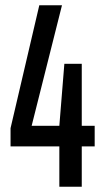

<svg xmlns="http://www.w3.org/2000/svg" viewBox="-20 -708 402 728"><path d="M205 0V-153H20V-222L129 -688H215L100 -231H205L224 -466H290V-231H339V-153H290V0Z"/></svg>

Font: Saira UltraCondensed SemiBold
Style: Regular
Weight: 600
Width: 1
Designer: Hector Gatti with collaboration of the Omnibus-Type team
Foundry: Omnibus-Type
Version: Version 1.101